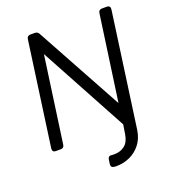

<svg xmlns="http://www.w3.org/2000/svg" viewBox="-168 -868 1074 1210"><g transform="rotate(-20 368.5 -262.5)"><path d="M404 220Q401 220 397 220Q393 220 388 219Q365 217 368 193L372 165Q375 142 396 144Q401 145 406.5 145Q412 145 417 145Q458 145 486.5 122.5Q515 100 523 50L533 -13L215 -600L134 -22Q131 0 109 0H77Q52 0 55 -26L152 -723Q155 -745 177 -745H206Q226 -745 234 -728L551 -149L632 -723Q635 -745 657 -745H689Q714 -745 711 -719L604 50Q596 105 566.5 143Q537 181 494.5 200.5Q452 220 404 220Z"/></g></svg>

Font: Pitagon Sans Text
Style: Italic
Weight: 400
Italic angle: -8°
Designer: Travis Tran
Foundry: Pitagon
Version: Version 1.001; ttfautohint (v1.8.4.7-5d5b);gftools[0.9.26]